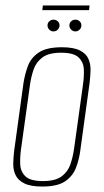

<svg xmlns="http://www.w3.org/2000/svg" viewBox="-20 -676 380 703"><path d="M135 7Q92 7 69 -4.5Q46 -16 37 -35Q28 -54 28.5 -77.5Q29 -101 32 -125L66 -372Q71 -404 82 -434Q93 -464 121.5 -483.5Q150 -503 207 -503Q249 -503 272 -491.5Q295 -480 303.5 -461Q312 -442 311.5 -419Q311 -396 308 -372L274 -125Q270 -93 258.5 -62.5Q247 -32 219 -12.5Q191 7 135 7ZM137 -13Q183 -13 206 -30.5Q229 -48 238 -75Q247 -102 251 -130L284 -367Q288 -395 287 -421.5Q286 -448 268 -465.5Q250 -483 204 -483Q158 -483 135 -465.5Q112 -448 103 -421.5Q94 -395 90 -367L57 -130Q53 -102 54 -75Q55 -48 73 -30.5Q91 -13 137 -13ZM176 -561Q167 -561 160.5 -567.5Q154 -574 154 -583Q154 -592 160.5 -598Q167 -604 176 -604Q185 -604 191.5 -598Q198 -592 198 -583Q198 -574 191.5 -567.5Q185 -561 176 -561ZM256 -561Q247 -561 240.5 -567.5Q234 -574 234 -583Q234 -592 240.5 -598Q247 -604 256 -604Q265 -604 271.5 -598Q278 -592 278 -583Q278 -574 271.5 -567.5Q265 -561 256 -561ZM135 -639 137 -656H308L306 -639Z"/></svg>

Font: Alumni Sans SC Thin
Style: Italic
Weight: 100
Italic angle: -8°
Designer: Robert E. Leuschke
Foundry: Robert E. Leuschke
Version: Version 1.016